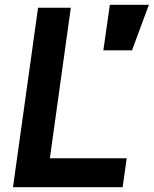

<svg xmlns="http://www.w3.org/2000/svg" viewBox="-20 -777 638 797"><path d="M528 -568 598 -757H436L409 -568ZM489 0 506 -120H187L274 -745H138L34 0Z"/></svg>

Font: Plus Jakarta Sans
Style: Bold Italic
Weight: 700
Italic angle: -8°
Designer: Gumpita Rahayu
Foundry: Tokotype
Version: Version 2.071;gftools[0.9.30]